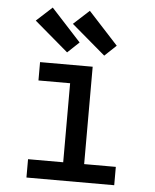

<svg xmlns="http://www.w3.org/2000/svg" viewBox="-55 -829 709 876"><g transform="rotate(5 300.0 -391.5)"><path d="M99 0V-84H260V-446H115V-530H356V-84H501V0ZM404 -585 249 -717 321 -783 457 -635ZM234 -585 79 -717 151 -783 287 -635Z"/></g></svg>

Font: Iosevka Curly Slab MdEx
Style: Regular
Weight: 500
Width: 7
Monospace: yes
Designer: Belleve Invis
Foundry: Belleve Invis
Version: Version 11.1.0; ttfautohint (v1.8.3)